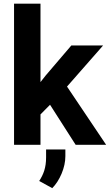

<svg xmlns="http://www.w3.org/2000/svg" viewBox="-20 -770 584 1021"><path d="M544.4 0 336.4 -309.6 528.3 -528.3H359.4L222.2 -367.7L195.3 -333.5V-750.5H54.7V0H195.3V-161.6L246.1 -212.9L382.3 0ZM225.1 24.9V66.9C225.1 121.6 211.4 157.2 188.5 192.4L257.8 230.5C277.8 210.4 294.4 184.6 307.6 153.3C320.8 121.6 327.6 90.8 327.6 60.1V24.9Z"/></svg>

Font: Vazirmatn
Style: Bold
Weight: 700
Designer: Saber Rastikerdar
Foundry: Saber Rastikerdar
Version: Version 33.003